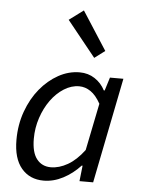

<svg xmlns="http://www.w3.org/2000/svg" viewBox="-55 -827 648 882"><g transform="rotate(5 268.5 -385.5)"><path d="M362 -570 230 -734 296 -783 410 -606ZM179 12Q115 12 77 -33Q39 -78 39 -164Q39 -234 61 -295Q83 -356 120 -401Q157 -446 204 -472Q251 -498 302 -498Q341 -498 371.5 -478Q402 -458 419 -425H423L442 -486H504L407 0H344L352 -72H348Q313 -34 269 -11Q225 12 179 12ZM207 -52Q245 -52 284.5 -74.5Q324 -97 360 -145L404 -362Q383 -400 358 -417Q333 -434 305 -434Q269 -434 235 -412.5Q201 -391 175 -355Q149 -319 133.5 -272.5Q118 -226 118 -176Q118 -113 142 -82.5Q166 -52 207 -52Z"/></g></svg>

Font: TypoPRO Source Sans Pro
Style: Italic
Weight: 400
Italic angle: -11°
Designer: Paul D. Hunt
Foundry: Adobe Systems Incorporated
Version: Version 1.075;PS 2.000;hotconv 1.0.86;makeotf.lib2.5.63406